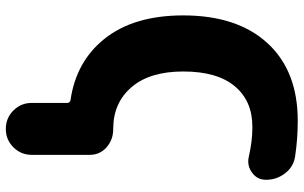

<svg xmlns="http://www.w3.org/2000/svg" viewBox="-204 -600 1001 632"><g transform="rotate(90 296.0 -284.5)"><path d="M405.3 -157.2Q440.4 -157.2 465.3 -135.3Q490.2 -113.3 490.2 -80.1V111.3Q490.2 146.5 465.3 171.4Q440.4 196.3 405.3 196.3H404.3Q369.1 196.3 344.2 171.4Q319.3 146.5 319.3 111.3V-5.9Q319.3 -9.8 316.4 -13.2Q313.5 -16.6 309.6 -16.6Q183.6 -35.2 109.4 -127Q31.2 -223.6 31.2 -387.7Q31.2 -565.4 122.6 -665Q213.9 -764.6 377.9 -764.6Q438.5 -764.6 495.1 -755.9Q529.3 -751 550.8 -723.1Q572.3 -695.3 572.3 -660.2Q572.3 -630.9 548.8 -614.3Q532.2 -601.6 511.7 -601.6Q504.9 -601.6 496.1 -603.5Q445.3 -615.2 401.4 -615.2Q399.4 -615.2 397.5 -615.2Q312.5 -615.2 264.2 -557.1Q215.8 -499 215.8 -387.7Q215.8 -277.3 267.6 -217.3Q319.3 -157.2 404.3 -157.2Q405.3 -157.2 405.3 -157.2Z"/></g></svg>

Font: Gen Jyuu GothicX Heavy
Style: Bold
Weight: 900
Designer: [Source Han Sans]
Ryoko NISHIZUKA  (kana & ideographs); Paul D. Hunt (Latin, Greek & Cyrillic); Wenlong ZHANG  (bopomofo
Version: Version 1.002.20150607